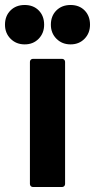

<svg xmlns="http://www.w3.org/2000/svg" viewBox="-87 -750 381 770"><path d="M33 -12V-502Q33 -507 36.5 -510.5Q40 -514 45 -514H162Q167 -514 170.5 -510.5Q174 -507 174 -502V-12Q174 -7 170.5 -3.5Q167 0 162 0H45Q40 0 36.5 -3.5Q33 -7 33 -12ZM117 -651Q117 -686 139 -708Q161 -730 196 -730Q231 -730 252.5 -708Q274 -686 274 -651Q274 -617 252 -594.5Q230 -572 196 -572Q162 -572 139.5 -594.5Q117 -617 117 -651ZM12 -730Q47 -730 68.5 -708Q90 -686 90 -651Q90 -617 68 -594.5Q46 -572 12 -572Q-22 -572 -44.5 -594.5Q-67 -617 -67 -651Q-67 -686 -45 -708Q-23 -730 12 -730Z"/></svg>

Font: Barlow Condensed
Style: Bold
Weight: 700
Width: 3
Designer: Jeremy Tribby
Foundry: Tribby Type
Version: Version 1.500